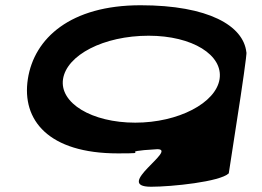

<svg xmlns="http://www.w3.org/2000/svg" viewBox="-20 -576 999 731"><path d="M86 -275C62 -119 164 8 429 8C578 8 405 2 579 -8C658 -8 410 135 555 135C634 135 818 116 851 84L896 -208C896 -208 922 -380 918 -377C907 -478 774 -556 515 -556C249 -556 110 -431 86 -275ZM220 -275C234 -366 374 -440 546 -440C713 -440 830 -366 816 -275C802 -184 659 -109 495 -109C329 -109 206 -184 220 -275Z"/></svg>

Font: Ampere
Style: SCUltExtIta
Weight: 400
Version: Version 1